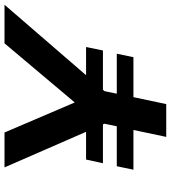

<svg xmlns="http://www.w3.org/2000/svg" viewBox="26 -766 740 831"><g transform="rotate(-90 395.5 -350.0)"><path d="M219 0 249 -142H77L92 -214H265L276 -267L273 -274H105L121 -347H241L87 -700H238L368 -396L624 -700H791L486 -347H608L593 -274H423L417 -267L406 -214H579L564 -142H391L361 0Z"/></g></svg>

Font: Red Hat Display
Style: Bold Italic
Weight: 700
Italic angle: -12°
Designer: Pentagram / MCKL
Foundry: Pentagram / MCKL
Version: Version 1.003; Red Hat Display Bold Italic